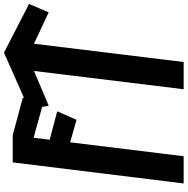

<svg xmlns="http://www.w3.org/2000/svg" viewBox="-9 -935 944 966"><g transform="rotate(-90 463.0 -452.0)"><path d="M634 0 726 -753 884 -679 926 -778 681 -904 453 -803 455 -809 266 -860H129L23 0H160L230 -571L343 -539L386 -636L243 -674L253 -755L408 -712L414 -679L589 -753L497 0Z"/></g></svg>

Font: Ny Stormning
Style: Kr
Weight: 400
Designer: Robert Jablonski, Mew Too
Foundry: Cannot Into Space Fonts
Version: Version 0.90